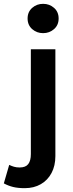

<svg xmlns="http://www.w3.org/2000/svg" viewBox="-87 -757 382 1002"><path d="M42 225Q7 225 -18.5 218.8Q-44 212.5 -67 200L-39 103.5Q-26.5 109.5 -14 113.2Q-1.5 117 15.5 117Q47 117 60.5 99.2Q74 81.5 74 47V-500H202V57.5Q202 108 182 145.8Q162 183.5 126 204.2Q90 225 42 225ZM138 -584Q105 -584 81 -605Q57 -626 57 -660.5Q57 -695 81 -716Q105 -737 138 -737Q171 -737 195 -716Q219 -695 219 -660.5Q219 -626 195 -605Q171 -584 138 -584Z"/></svg>

Font: Geologica Cursive Medium
Style: Regular
Weight: 500
Designer: Sindre Bremnes, Frode Helland
Foundry: Monokrom Skriftforlag AS
Version: Version 1.010;gftools[0.9.28]